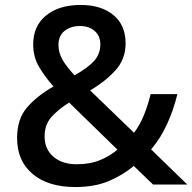

<svg xmlns="http://www.w3.org/2000/svg" viewBox="-20 -745 777 775"><path d="M306 -725Q388 -725 437.5 -684.5Q487 -644 487 -570Q487 -506 446 -461Q405 -416 344 -380L521 -209Q545 -241 561 -280.5Q577 -320 588 -365H696Q681 -303 655 -245.5Q629 -188 590 -142L736 0H598L520 -75Q474 -37 417.5 -13.5Q361 10 284 10Q175 10 112 -42.5Q49 -95 49 -188Q49 -264 88.5 -310.5Q128 -357 196 -396Q162 -434 138 -474.5Q114 -515 114 -566Q114 -640 166 -682.5Q218 -725 306 -725ZM303 -640Q266 -640 241 -620.5Q216 -601 216 -564Q216 -531 233 -502.5Q250 -474 281 -441Q336 -472 360.5 -500Q385 -528 385 -566Q385 -600 362 -620Q339 -640 303 -640ZM259 -331Q213 -302 186.5 -271.5Q160 -241 160 -194Q160 -143 195.5 -112.5Q231 -82 289 -82Q344 -82 384.5 -99Q425 -116 454 -141Z"/></svg>

Font: Noto Sans Sinhala Medium
Style: Regular
Weight: 500
Designer: Jelle Bosma - Monotype Design Team
Foundry: Monotype Imaging Inc.
Version: Version 2.006; ttfautohint (v1.8.4.7-5d5b)